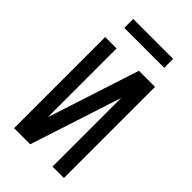

<svg xmlns="http://www.w3.org/2000/svg" viewBox="-274 -1008 1095 1095"><g transform="rotate(45 274.0 -460.5)"><path d="M73 0V-735H165V-181L345 -735H475V0H383V-554L297 -289L203 0ZM435 -849H113V-921H435Z"/></g></svg>

Font: Iosevka Semi-Condensed Medium
Style: Regular
Weight: 500
Monospace: yes
Designer: Belleve Invis
Foundry: Belleve Invis
Version: Version 27.3.5